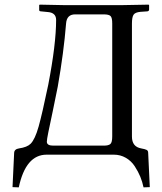

<svg xmlns="http://www.w3.org/2000/svg" viewBox="-20 -667 699 828"><path d="M112 -47Q131 -66 146.5 -121Q162 -176 188 -301Q222 -477 222 -581Q222 -612 187 -615L157 -618Q149 -618 149 -624V-645L151 -647Q221 -645 251 -645H512L621 -647L623 -645V-626Q623 -619 615 -618L586 -616Q563 -614 556 -603.5Q549 -593 549 -565V-78Q549 -34 589 -27Q606 -24 612.5 -20.5Q619 -17 619 -8L626 140L599 141Q594 117 585 95Q576 73 561 50Q546 27 522.5 13.5Q499 0 471 0H181Q91 0 61 141L34 140L41 -8Q42 -24 62 -27Q97 -32 112 -47ZM427 -605H304Q268 -605 265 -566Q255 -441 229 -293Q220 -246 207.5 -187.5Q195 -129 188.5 -97Q182 -65 182 -56Q182 -39 209 -39H428Q448 -39 456 -46Q464 -53 464 -79V-566Q464 -590 457 -597.5Q450 -605 427 -605Z"/></svg>

Font: Linux Libertine Initials O
Style: Initials
Weight: 400
Designer: Philipp H. Poll
Foundry: Philipp H. Poll
Version: Version 5.0.6